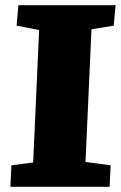

<svg xmlns="http://www.w3.org/2000/svg" viewBox="-20 -721 468 741"><path d="M131 -605 44 -622 51 -701H426L419 -622L333 -608L310 -96L407 -83L403 0H20L24 -83L108 -94Z"/></svg>

Font: Literata ExtraBold
Style: Italic
Weight: 800
Italic angle: -2°
Designer: Latin by Veronika Burian and Jose Scaglione. Greek by Irene Vlachou. Cyrillic by Vera Evstafieva
Foundry: TypeTogether
Version: Version 3.002